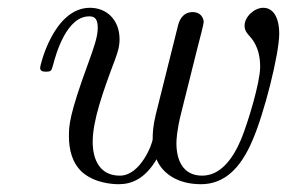

<svg xmlns="http://www.w3.org/2000/svg" viewBox="-20 -462 737 493"><path d="M83 -288C83 -278 93 -278 98 -278C111 -278 112 -280 116 -294C124 -325 151 -420 209 -420C220 -420 231 -417 231 -391C231 -367 221 -340 207 -301C157 -165 157 -139 157 -112C157 -78 165 -44 191 -20C223 8 268 11 285 11C317 11 352 -2 382 -53C397 -16 437 11 496 11C556 11 598 -30 628 -101C658 -169 697 -323 697 -376C697 -411 685 -442 656 -442C633 -442 608 -419 608 -396C608 -383 615 -376 621 -369C645 -343 648 -311 648 -290C648 -250 616 -145 599 -104C577 -52 545 -11 499 -11C449 -11 433 -52 433 -94C433 -103 434 -127 445 -171L487 -339C493 -361 503 -401 503 -405C503 -416 495 -431 475 -431C446 -431 439 -404 437 -396L380 -168C373 -140 372 -119 372 -105C372 -94 341 -11 288 -11C218 -11 218 -85 218 -98C218 -152 244 -226 275 -308C282 -327 287 -342 287 -361C287 -411 254 -442 211 -442C118 -442 83 -294 83 -288Z"/></svg>

Font: CMU Serif
Style: Italic
Weight: 500
Italic angle: -14.04°
Version: Version 0.7.0